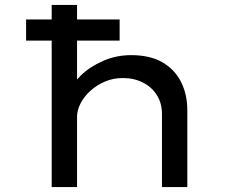

<svg xmlns="http://www.w3.org/2000/svg" viewBox="-20 -760 971 780"><path d="M86 -595V-681H466V-595ZM190 0V-740H293V-385L259 -381Q272 -418 308.5 -453.5Q345 -489 398.5 -512.5Q452 -536 513 -536Q589 -536 639.5 -507Q690 -478 715.5 -427Q741 -376 741 -312V0H638V-297Q638 -341 617 -374Q596 -407 560 -425Q524 -443 479 -443Q439 -443 405 -428Q371 -413 346 -390Q321 -367 307 -339.5Q293 -312 293 -286V0H242Q219 0 206 0Q193 0 190 0Z"/></svg>

Font: Lexend Tera
Style: Regular
Weight: 400
Designer: Bonnie Shaver-Troup, Thomas Jockin
Foundry: Lexend
Version: Version 1.007